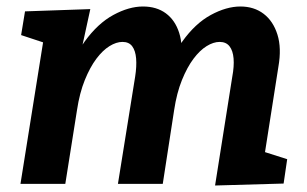

<svg xmlns="http://www.w3.org/2000/svg" viewBox="-20 -566 944 591"><path d="M642 5 695 -330Q701 -362 699 -386Q697 -410 686.5 -423.5Q676 -437 656 -437Q637 -437 616 -424Q595 -411 575.5 -385Q556 -359 540 -319.5Q524 -280 516 -227L481 0H343L396 -330Q401 -362 399 -386Q397 -410 387 -423.5Q377 -437 357 -437Q338 -437 317 -424Q296 -411 276.5 -385Q257 -359 241 -319.5Q225 -280 217 -227L181 0H43L116 -457L172 -416L45 -458L57 -531L258 -538L221 -368L179 -292Q200 -382 240.5 -438Q281 -494 329 -520Q377 -546 420 -546Q462 -546 490.5 -525Q519 -504 531.5 -465Q544 -426 536 -373L532 -343L480 -292Q501 -382 541 -438Q581 -494 629 -520Q677 -546 720 -546Q762 -546 791.5 -523.5Q821 -501 834 -459.5Q847 -418 837 -361L792 -74L732 -118L864 -76L853 -1Z"/></svg>

Font: Bitter Thin
Style: Bold Italic
Weight: 700
Italic angle: -9°
Version: Version 3.021